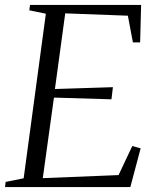

<svg xmlns="http://www.w3.org/2000/svg" viewBox="-30 -763 637 783"><path d="M-9.5 0 -7 -21 66.5 -36 157 -707 89.5 -721 92.5 -743H545.5L541.5 -590H512L491.5 -699L236 -708.5L194 -400L430.5 -407.5L424.5 -358L190 -365L144.5 -36.5L453.5 -49L509.5 -167.5L543.5 -158L501.5 0Z"/></svg>

Font: Merriweather 120pt Light
Style: Italic
Weight: 300
Italic angle: -7.8°
Version: Version 2.101